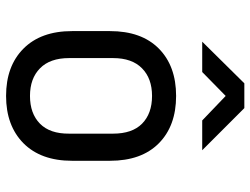

<svg xmlns="http://www.w3.org/2000/svg" viewBox="-117 -708 833 639"><g transform="rotate(90 299.5 -388.5)"><path d="M118.7 -645 257.3 -785.2H339.8L480 -645H380.9L299.3 -723.1L219.7 -645ZM299.3 7.8Q200.2 7.8 142.1 -49.8Q83.5 -107.9 83.5 -211.9V-337.9Q83.5 -442.9 141.6 -500.5Q199.7 -558.1 299.3 -558.1Q398.9 -558.1 457 -500.5Q515.1 -442.9 515.1 -337.9V-211.9Q515.1 -107.9 456.5 -49.8Q397.9 7.8 299.3 7.8ZM299.3 -71.8Q357.9 -71.8 391.6 -105Q425.3 -138.2 424.8 -202.1V-348.1Q424.8 -412.1 391.6 -444.8Q357.9 -478 299.3 -478Q241.2 -478 207.5 -444.8Q173.3 -411.6 173.3 -348.1V-202.1Q173.3 -138.2 207.5 -105Q241.2 -71.8 299.3 -71.8Z"/></g></svg>

Font: UDEV Gothic 35
Style: Regular
Weight: 400
Version: v2.1.0; ttfautohint (v1.8.4.7-5d5b-dirty) -l 6 -r 45 -G 200 